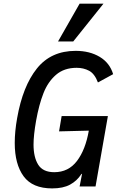

<svg xmlns="http://www.w3.org/2000/svg" viewBox="-20 -1012 640 1042"><path d="M60 -236Q60 -298.5 73 -371Q103.5 -544.5 180.2 -640.2Q257 -736 390.5 -736Q466.5 -736 521 -703.5Q575.5 -671 594 -609.5L511.5 -564.5Q493.5 -612 463.5 -628Q433.5 -644 396 -644Q328 -644 284 -606Q240 -568 215.8 -506Q191.5 -444 176 -357.5Q162 -278 162 -227.5Q162 -158.5 187.5 -118Q213 -77.5 274.5 -77.5Q351.5 -77.5 397.8 -138.5Q444 -199.5 462 -303L300.5 -299L314.5 -382H565.5L498.5 0H412L425.5 -69.5L421 -66.5Q398 -30.5 360.2 -10Q322.5 10.5 263 10.5Q156.5 10.5 108.2 -55.2Q60 -121 60 -236ZM295 -787 412 -992H541.5L377.5 -787Z"/></svg>

Font: JuliaMono MediumItalic
Style: Regular
Weight: 500
Italic angle: -9°
Monospace: yes
Designer: cormullion
Foundry: corm
Version: Version 0.049; ttfautohint (v1.8.4)